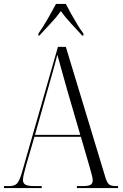

<svg xmlns="http://www.w3.org/2000/svg" viewBox="-21 -951 620 971"><path d="M-1 0V-10H26Q54 -10 66.5 -24.5Q79 -39 92 -86L272 -714H312L512 -54Q520 -27 530.5 -18.5Q541 -10 567 -10H576V0H368V-10H395Q428 -10 438 -17Q448 -24 448 -40Q448 -50 442.5 -69Q437 -88 433 -104L388 -259H153L112 -118Q107 -99 101 -76Q95 -53 95 -41Q95 -25 107 -17.5Q119 -10 153 -10H190V0ZM156 -269H385L317 -502Q299 -567 288 -606Q277 -645 269 -674Q261 -641 252.5 -611.5Q244 -582 232 -539ZM173 -781Q194 -810 219 -853.5Q244 -897 262 -931H312Q323 -909 338.5 -881.5Q354 -854 370 -827.5Q386 -801 401 -781V-771H395Q371 -797 339 -831.5Q307 -866 287 -895Q264 -863 235 -832.5Q206 -802 178 -771H173Z"/></svg>

Font: Noto Serif Display Condensed Light
Style: Regular
Weight: 300
Width: 3
Designer: Monotype Design Team
Foundry: Monotype Imaging Inc.
Version: Version 2.009